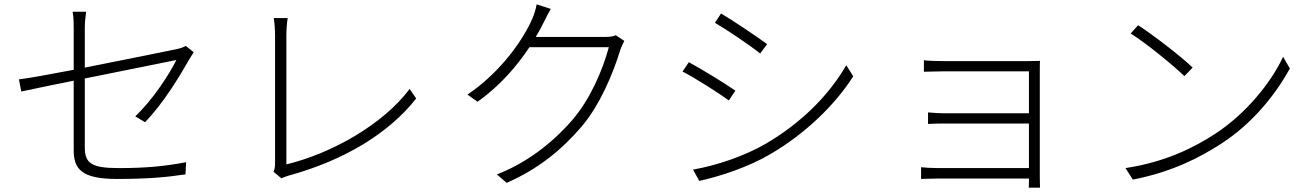

<svg xmlns="http://www.w3.org/2000/svg" viewBox="-20 -817 6040 883"><path d="M647 -255C733 -344 804 -463 851 -545C857 -555 865 -568 871 -577L834 -606C826 -600 810 -595 792 -591C753 -583 553 -542 370 -506V-684C370 -711 372 -734 376 -763H314C319 -734 319 -712 319 -684V-496C209 -475 111 -457 67 -452L78 -396C117 -405 211 -424 319 -446V-126C319 -40 355 6 517 6C652 6 740 -1 833 -15L836 -71C736 -52 649 -44 526 -44C401 -44 370 -66 370 -139V-456C566 -496 784 -539 791 -541C760 -477 682 -357 602 -282Z M1274 3C1285 -2 1297 -6 1306 -9C1563 -79 1768 -204 1894 -364L1864 -408C1742 -245 1505 -111 1297 -61V-657C1297 -680 1300 -717 1303 -734H1239C1242 -719 1245 -676 1245 -656V-67C1245 -49 1243 -38 1238 -27Z M2812 -655C2800 -649 2784 -647 2759 -647H2444C2460 -674 2474 -700 2485 -723C2492 -737 2501 -756 2513 -776L2448 -797C2445 -776 2435 -747 2429 -733C2389 -640 2288 -489 2130 -382L2176 -349C2282 -424 2359 -516 2415 -600H2780C2753 -499 2696 -362 2611 -264C2515 -153 2392 -63 2265 -15L2310 24C2456 -40 2563 -128 2655 -235C2740 -336 2799 -478 2832 -585C2835 -596 2846 -618 2851 -629Z M3296 -755 3268 -712C3322 -681 3433 -606 3476 -571L3508 -614C3469 -643 3351 -723 3296 -755ZM3167 -37 3196 15C3292 -6 3426 -50 3526 -110C3684 -203 3820 -334 3904 -466L3872 -517C3791 -377 3663 -250 3500 -155C3403 -99 3276 -56 3167 -37ZM3148 -531 3119 -488C3176 -459 3287 -388 3332 -355L3362 -400C3323 -428 3202 -502 3148 -531Z M4762 -497C4762 -514 4762 -528 4763 -537C4751 -537 4732 -536 4709 -536H4319C4298 -536 4244 -537 4229 -540V-487C4243 -487 4298 -489 4319 -489H4712V-296H4326C4294 -296 4264 -299 4248 -300V-247C4266 -248 4294 -249 4327 -249H4712V-44H4296C4262 -44 4232 -46 4216 -48V6C4232 6 4264 4 4297 4H4712C4712 23 4712 37 4711 46H4763C4763 32 4762 16 4762 0Z M5214 -701 5180 -663C5256 -615 5376 -516 5427 -467L5465 -506C5415 -555 5280 -659 5214 -701ZM5156 -44 5190 9C5372 -27 5497 -92 5596 -156C5742 -250 5848 -385 5912 -502L5881 -556C5827 -439 5710 -293 5566 -200C5472 -139 5341 -72 5156 -44Z"/></svg>

Font: Noto Sans Japanese Light
Style: Regular
Weight: 300
Designer: Ryoko NISHIZUKA (kana & ideographs); Paul D. Hunt (Latin, Greek & Cyrillic); Wenlong ZHANG (bopomofo); Sandoll Communica
Foundry: Adobe Systems Incorporated
Version: Version 1.000;PS 1;hotconv 1.0.78;makeotf.lib2.5.61930